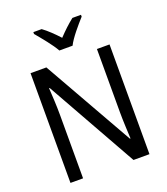

<svg xmlns="http://www.w3.org/2000/svg" viewBox="-166 -1059 1023 1174"><g transform="rotate(-20 345.0 -472.0)"><path d="M301 -784H387C409 -829 465 -893 500 -932V-944H444C409 -916 379 -888 344 -851C312 -886 276 -921 244 -944H190V-932C225 -890 277 -828 301 -784ZM602 0V-714H520V-302C520 -247 524 -172 526 -130H522L191 -714H88V0H170V-413C170 -475 166 -539 163 -589H167L498 0Z"/></g></svg>

Font: Noto Sans Malayalam SemiCondensed
Style: Regular
Weight: 400
Width: 4
Designer: Jelle Bosma - Monotype Design Team
Foundry: Monotype Imaging Inc.
Version: Version 2.104